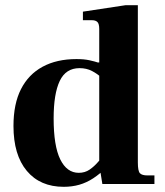

<svg xmlns="http://www.w3.org/2000/svg" viewBox="-20 -710 637 741"><path d="M226 11Q135 11 83.5 -50.5Q32 -112 32 -224Q32 -309 61 -366Q90 -423 144.5 -452.5Q199 -482 275 -482Q304 -482 325 -477.5Q346 -473 363.5 -467Q381 -461 398 -454V-384Q387 -396 371.5 -410.5Q356 -425 335 -436Q314 -447 287 -447Q234 -447 210.5 -397.5Q187 -348 187 -253Q187 -147 212.5 -95Q238 -43 284 -43Q308 -43 326 -55.5Q344 -68 358.5 -85Q373 -102 385 -115L392 -65Q366 -39 340 -22Q314 -5 286 3Q258 11 226 11ZM375 0 363 -75V-598Q363 -618 356 -625Q349 -632 335 -632H300V-665L465 -690H512V-83Q512 -50 520 -41.5Q528 -33 549 -33H576V0ZM354 -454V-469H397V-454Z"/></svg>

Font: Frank Ruhl Libre ExtraBold
Style: Regular
Weight: 800
Designer: Yanek Iontef
Foundry: Fontef
Version: Version 6.003;gftools[0.9.30]